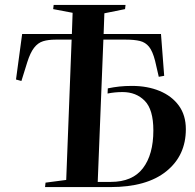

<svg xmlns="http://www.w3.org/2000/svg" viewBox="-20 -760 794 780"><path d="M271 -599H206Q176 -599 155 -592.5Q134 -586 118.5 -566Q103 -546 91 -508L67 -431L45 -437L70 -622H272L275 -708L196 -723L198 -740H490L488 -723L404 -706L401 -622H634L647 -452L625 -448L610 -513Q600 -552 585.5 -570Q571 -588 548.5 -593.5Q526 -599 492 -599H400L377 -21H430Q518 -21 560.5 -76.5Q603 -132 603 -230Q603 -315 568 -350.5Q533 -386 478 -386Q446 -386 417 -380L418 -401Q442 -406 465 -408.5Q488 -411 516 -411Q579 -411 628.5 -390.5Q678 -370 706.5 -331Q735 -292 735 -235Q735 -128 655.5 -64Q576 0 429 0H163L165 -18L249 -29Z"/></svg>

Font: Literata 72pt SemiBold
Style: Italic
Weight: 600
Italic angle: -2°
Designer: Latin by Veronika Burian and Jose Scaglione. Greek by Irene Vlachou. Cyrillic by Vera Evstafieva
Foundry: TypeTogether
Version: Version 3.002